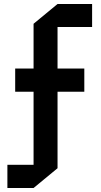

<svg xmlns="http://www.w3.org/2000/svg" viewBox="-20 -737 506 961"><path d="M148 -278V-618L268 -717V-394L149 -278ZM17 204V88H148V204ZM148 204V-278H268V105ZM56 -278V-394H148V-278ZM149 -278 268 -394H402V-278ZM268 -602V-717H441V-602Z"/></svg>

Font: Foldit Medium
Style: Regular
Weight: 500
Version: Version 1.003